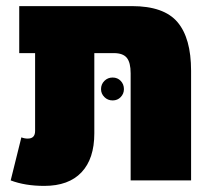

<svg xmlns="http://www.w3.org/2000/svg" viewBox="-20 -591 706 629"><path d="M606 -359V0H408V-351Q408 -386 395.5 -401.5Q383 -417 353 -417H289V-154Q289 -71 247 -26.5Q205 18 125 18Q62 18 15 0L50 -141Q60 -137 71 -137Q95 -137 95 -162V-417H43V-571H412Q517 -571 561.5 -518.5Q606 -466 606 -359ZM311 -299Q311 -315 322 -326Q333 -337 349 -337Q365 -337 375.5 -326Q386 -315 386 -299Q386 -284 375.5 -273Q365 -262 349 -262Q333 -262 322 -273Q311 -284 311 -299Z"/></svg>

Font: FiraGO Heavy
Style: Regular
Weight: 900
Designer: bBox Type
Foundry: bBox Type GmbH
Version: Version 1.001